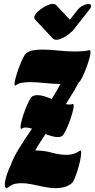

<svg xmlns="http://www.w3.org/2000/svg" viewBox="-20 -964 498 1003"><path d="M148 -460Q159 -467 176 -467Q192 -467 211.5 -461Q231 -455 250 -447Q263 -467 274.5 -487Q286 -507 296 -525Q253 -526 211 -530.5Q169 -535 134 -535Q112 -535 93.5 -531.5Q75 -528 64 -519Q62 -517 59 -517Q56 -517 56 -525Q56 -537 62.5 -560.5Q69 -584 79 -611Q89 -638 99 -658.5Q109 -679 116 -685Q131 -697 152.5 -701Q174 -705 200 -705Q239 -705 284.5 -700Q330 -695 375 -695Q394 -695 412 -696.5Q430 -698 447 -702Q453 -702 453 -692Q453 -679 446 -655Q439 -631 429 -604.5Q419 -578 408.5 -557.5Q398 -537 391 -533Q377 -506 359.5 -477.5Q342 -449 324 -420Q334 -418 343 -418Q347 -418 351 -418.5Q355 -419 358 -420Q359 -420 359.5 -420.5Q360 -421 361 -421Q365 -421 365 -412Q365 -399 358 -374Q351 -349 340.5 -321.5Q330 -294 319.5 -274.5Q309 -255 302 -252Q294 -248 282 -248Q268 -248 251.5 -252.5Q235 -257 218 -264Q203 -241 189 -219.5Q175 -198 164 -178H167Q209 -178 250.5 -166.5Q292 -155 329 -155Q347 -155 363.5 -160Q380 -165 396 -176Q400 -178 400 -178Q404 -178 404 -166Q404 -152 399 -127.5Q394 -103 386 -77Q378 -51 369.5 -31Q361 -11 354 -6Q336 8 315.5 13.5Q295 19 273 19Q243 19 211.5 12.5Q180 6 149.5 -0.5Q119 -7 91 -7Q73 -7 57.5 -3.5Q42 0 28 11Q20 18 14 18Q5 18 5 1Q5 -17 14 -46Q23 -75 36 -101Q48 -137 78.5 -187Q109 -237 147 -292Q127 -298 114 -298Q103 -298 94 -292Q93 -291 91 -291Q87 -291 87 -299Q87 -311 93.5 -335.5Q100 -360 110 -387Q120 -414 130.5 -434.5Q141 -455 148 -460ZM272 -939 345 -861 386 -913Q397 -927 413.5 -935Q430 -943 441 -943Q456 -943 456 -933Q456 -924 448 -915L363 -807Q358 -800 350 -795Q334 -779 311.5 -767.5Q289 -756 273 -756Q265 -756 258 -761L162 -863Q159 -868 159 -873Q159 -886 176.5 -902.5Q194 -919 217.5 -931.5Q241 -944 257 -944Q265 -944 272 -939Z"/></svg>

Font: Ga Maamli
Style: Regular
Weight: 400
Designer: Afotey Clement Nii Odai, Ama Asantewa Diaka, David Abbey-Thompson
Foundry: Sorkin Type Co.
Version: Version 1.000; ttfautohint (v1.8.4.7-5d5b)